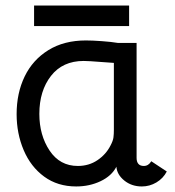

<svg xmlns="http://www.w3.org/2000/svg" viewBox="-20 -663 633 693"><path d="M40 -251Q40 -327 69 -387Q98 -447 154.5 -482Q211 -517 290 -517Q313 -517 347.5 -514.5Q382 -512 406 -508H473V-93Q473 -79 479.5 -71.5Q486 -64 499 -64Q516 -64 526 -81L582 -44Q569 -19 544.5 -4.5Q520 10 492 10Q455 10 428.5 -11.5Q402 -33 400 -62V-61Q383 -28 343 -9Q303 10 255 10Q188 10 139.5 -25.5Q91 -61 65.5 -121Q40 -181 40 -251ZM379 -138Q388 -155 389.5 -167Q391 -179 391 -194V-436L349 -439Q299 -443 282 -443Q206 -443 164 -389Q122 -335 122 -252Q122 -175 159 -119.5Q196 -64 261 -64Q301 -64 332 -85Q363 -106 379 -138ZM103 -643H446V-569H103Z"/></svg>

Font: Bellota
Style: Bold
Weight: 700
Designer: Kemie Guaida
Foundry: Kemie Guaida
Version: Version 4.001